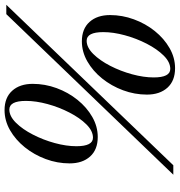

<svg xmlns="http://www.w3.org/2000/svg" viewBox="6 -768 770 822"><g transform="rotate(-90 391.0 -357.0)"><path d="M54 0 741.5 -715H781.5L94.5 0ZM330.5 -722.5Q384 -722.5 413.5 -689.8Q443 -657 443 -602Q443 -549.5 424.8 -499.8Q406.5 -450 374.5 -410.2Q342.5 -370.5 301.5 -347Q260.5 -323.5 215.5 -323.5Q161.5 -323.5 132 -356.2Q102.5 -389 102.5 -444Q102.5 -496.5 121 -546.2Q139.5 -596 171.5 -635.8Q203.5 -675.5 244.5 -699Q285.5 -722.5 330.5 -722.5ZM212.5 -344Q241.5 -344 269.5 -372.2Q297.5 -400.5 320.2 -444.8Q343 -489 356.5 -538.5Q370 -588 370 -631Q370 -702 333 -702Q304.5 -702 276.5 -673.8Q248.5 -645.5 225.8 -601.2Q203 -557 189.5 -507.5Q176 -458 176 -415Q176 -344 212.5 -344ZM625 -391.5Q678.5 -391.5 708 -358.8Q737.5 -326 737.5 -271Q737.5 -218.5 719.2 -168.8Q701 -119 669 -79.2Q637 -39.5 596 -16Q555 7.5 510 7.5Q456 7.5 426.5 -25.2Q397 -58 397 -113Q397 -165.5 415.5 -215.2Q434 -265 466 -304.8Q498 -344.5 539 -368Q580 -391.5 625 -391.5ZM507 -13Q536 -13 564 -41.2Q592 -69.5 614.8 -113.8Q637.5 -158 651 -207.5Q664.5 -257 664.5 -300Q664.5 -371 627.5 -371Q599 -371 571 -342.8Q543 -314.5 520.2 -270.2Q497.5 -226 484 -176.5Q470.5 -127 470.5 -84Q470.5 -13 507 -13Z"/></g></svg>

Font: Newsreader 72pt Medium
Style: Italic
Weight: 500
Italic angle: -17°
Designer: Hugues Gentile
Foundry: Production Type
Version: Version 1.003; ttfautohint (v1.8.3)